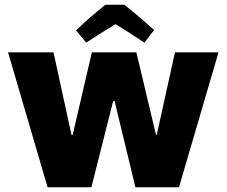

<svg xmlns="http://www.w3.org/2000/svg" viewBox="-20 -791 957 811"><path d="M505 -771H425C383 -737 342 -702 301 -663L344 -611C385 -638 427 -664 468 -689C509 -664 549 -638 590 -611L631 -664C589 -702 547 -738 505 -771ZM458 -364H464L552 0H736L903 -570H719L642 -221H639L556 -570H368L287 -221H282L206 -570H14L181 0H366Z"/></svg>

Font: FilmFarsi Display
Style: Regular
Weight: 400
Designer: Borna Izadpanah
Foundry: Borna Izadpanah
Version: Version 1.000;PS 001.000;hotconv 1.0.88;makeotf.lib2.5.64775